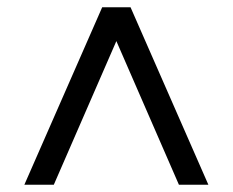

<svg xmlns="http://www.w3.org/2000/svg" viewBox="-20 -648 640 528"><path d="M47 -140 261 -628H339L553 -140H472L300 -535L128 -140Z"/></svg>

Font: Nunito Sans SemiBold
Style: Regular
Weight: 600
Designer: Vernon Adams
Foundry: Vernon Adams
Version: Version 3.101; ttfautohint (v1.8.4.7-5d5b);gftools[0.9.27]